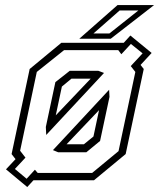

<svg xmlns="http://www.w3.org/2000/svg" viewBox="-20 -708 625 754"><path d="M87 26.5 3.5 -43 41 -83 25.5 -103 96.5 -437 221 -540H463.5H466L492 -568.5L575.5 -500L532 -453L544.5 -437L473.5 -103L349 0H111.5L109 2.5ZM241.5 -141.5H309.5L347 -172L369 -275.5ZM84.5 -6 117 -41.5 128 -29H342L445.5 -114.5L511.5 -425.5L493.5 -448.5L540 -498.5L494 -535.5L456.5 -495L444.5 -511H231.5L124.5 -425.5L59 -116L80 -89L38.5 -44.5ZM208.5 -110 188 -118.5 408.5 -355.5 410 -327.5 373 -154.5 319 -110ZM161.5 -178 160 -209.5 197.5 -385.5 254 -430H366L388.5 -421.5ZM199 -255 336 -399H260.5L223 -368ZM291.5 -556 441.5 -688H585L415 -556ZM347 -576.5H409.5L523.5 -667H450Z"/></svg>

Font: Tourney Light
Style: Italic
Weight: 300
Italic angle: -12°
Version: Version 1.015